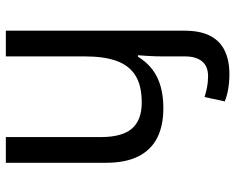

<svg xmlns="http://www.w3.org/2000/svg" viewBox="-94 -711 805 657"><g transform="rotate(90 308.5 -382.5)"><path d="M85 -611Q85 -665 102.5 -699Q120 -733 153.5 -749Q187 -765 233 -765Q262 -765 286.5 -760.5Q311 -756 327 -749L312 -680Q296 -685 278.5 -688.5Q261 -692 241 -692Q207 -692 190 -671.5Q173 -651 173 -613V-535Q173 -513 171.5 -488Q170 -463 169 -452H174Q193 -483 218.5 -502Q244 -521 277 -530Q310 -539 350 -539Q410 -539 451.5 -518Q493 -497 515 -453.5Q537 -410 537 -343V0H449V-326Q449 -398 420 -431.5Q391 -465 331 -465Q273 -465 238.5 -443.5Q204 -422 188.5 -379Q173 -336 173 -271V0H85Z"/></g></svg>

Font: korean25
Style: Book
Weight: 400
Designer: Jelle Bosma - Monotype Design Team
Foundry: Monotype Imaging Inc.
Version: Version 2.003